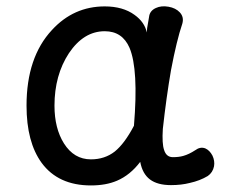

<svg xmlns="http://www.w3.org/2000/svg" viewBox="-20 -559 707 597"><path d="M546.9 -485.4Q552.7 -505.9 539.1 -520.5Q526.4 -534.2 503.9 -538.1Q481.4 -542 464.8 -534.2Q445.3 -525.4 443.4 -505.9L437.5 -471.7L436.5 -458Q429.7 -490.2 398.4 -512.7Q362.3 -539.1 305.7 -539.1Q209 -539.1 141.6 -465.8Q62.5 -380.9 62.5 -230.5Q62.5 -117.2 109.4 -52.7Q161.1 17.6 262.7 17.6Q309.6 17.6 343.8 2.9Q384.8 -14.6 416 -55.7Q422.9 -18.6 446.3 -1Q469.7 16.6 511.7 16.6Q543.9 16.6 570.3 9.8Q601.6 2.9 626 -11.7Q641.6 -22.5 645.5 -42Q648.4 -58.6 640.6 -75.2Q631.8 -91.8 618.2 -97.7Q602.5 -103.5 586.9 -91.8Q567.4 -79.1 549.8 -74.2Q536.1 -70.3 517.6 -70.3Q497.1 -70.3 490.2 -92.8Q483.4 -112.3 486.3 -158.2Q497.1 -255.9 511.7 -340.8Q529.3 -433.6 546.9 -485.4ZM305.7 -461.9Q360.4 -461.9 382.8 -410.2Q411.1 -342.8 396.5 -168Q367.2 -112.3 336.9 -87.9Q305.7 -63.5 262.7 -63.5Q210 -63.5 178.7 -113.3Q149.4 -160.2 149.4 -230.5Q149.4 -325.2 194.3 -393.6Q240.2 -461.9 305.7 -461.9Z"/></svg>

Font: Gungsuh
Style: Regular
Weight: 400
Version: Version 2.21